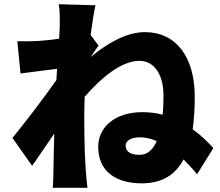

<svg xmlns="http://www.w3.org/2000/svg" viewBox="-20 -837 1040 909"><path d="M642 -104C606 -104 575 -114 575 -148C575 -174 606 -187 642 -187C668 -187 695 -181 722 -169C704 -128 678 -104 642 -104ZM409 -671C417 -731 425 -781 432 -812L258 -817C264 -783 263 -751 263 -720C263 -710 262 -685 260 -654C223 -648 187 -645 160 -643C119 -641 94 -641 62 -642L77 -489C130 -496 199 -505 250 -511L247 -458C188 -373 95 -253 39 -184L132 -52C159 -89 199 -150 237 -205C235 -142 234 -90 233 -30C233 -14 232 27 230 52H394C391 28 387 -15 386 -33C379 -128 379 -225 379 -300C379 -325 380 -351 381 -379C456 -465 552 -549 640 -549C712 -549 754 -481 754 -386C754 -353 753 -322 750 -294C720 -302 688 -306 654 -306C524 -306 445 -235 445 -142C445 -23 532 31 651 31C749 31 811 -11 849 -82C871 -60 893 -37 913 -12L990 -136C962 -167 930 -198 892 -225C899 -272 902 -324 902 -379C902 -569 812 -685 666 -685C576 -685 483 -628 409 -567C423 -587 437 -609 447 -621Z"/></svg>

Font: Noto Sans CJK KR Black
Style: Regular
Weight: 900
Designer: Ryoko NISHIZUKA (kana & ideographs); Paul D. Hunt (Latin, Greek & Cyrillic); Wenlong ZHANG (bopomofo); Sandoll Communica
Foundry: Adobe Systems Incorporated
Version: Version 1.004;PS 1.004;hotconv 1.0.82;makeotf.lib2.5.63406